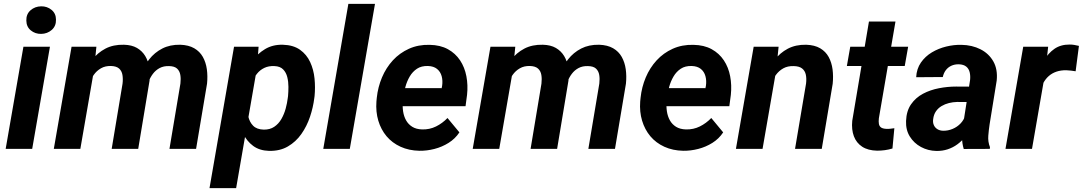

<svg xmlns="http://www.w3.org/2000/svg" viewBox="-20 -770 5600 993"><path d="M238.3 -528.3 146.5 0H9.3L101.1 -528.3ZM116.2 -663.6Q115.2 -696.8 137.9 -716.8Q160.6 -736.8 192.9 -737.3Q223.6 -737.8 246.6 -719Q269.5 -700.2 269.5 -668.5Q270.5 -635.3 247.6 -615.2Q224.6 -595.2 192.9 -594.7Q162.1 -594.2 139.4 -612.8Q116.7 -631.3 116.2 -663.6Z M466.8 -411.1 395.5 0H258.3L350.1 -528.3H478.5ZM427.2 -282.7 390.6 -282.2Q396.5 -330.1 412.4 -376.5Q428.2 -422.9 456.3 -460Q484.4 -497.1 525.4 -518.6Q566.4 -540 621.1 -538.6Q661.6 -537.6 688.5 -522Q715.3 -506.3 731 -480.5Q746.6 -454.6 751.7 -421.4Q756.8 -388.2 753.4 -352.5L694.8 0H557.6L613.8 -337.4Q616.7 -361.8 613.3 -382.3Q609.9 -402.8 596.2 -415.3Q582.5 -427.7 554.7 -428.7Q524.4 -429.7 502 -416.7Q479.5 -403.8 464.6 -382.3Q449.7 -360.8 440.4 -334.7Q431.2 -308.6 427.2 -282.7ZM735.4 -298.8 686 -292Q691.4 -338.9 707.5 -383.1Q723.6 -427.2 751.5 -462.9Q779.3 -498.5 819.3 -519Q859.4 -539.6 912.1 -538.6Q955.6 -537.1 984.4 -520.5Q1013.2 -503.9 1029.1 -475.6Q1044.9 -447.3 1049.8 -411.9Q1054.7 -376.5 1050.8 -337.4L994.1 0H856.4L913.1 -337.9Q916 -362.3 912.6 -382.6Q909.2 -402.8 895.8 -415.3Q882.3 -427.7 854.5 -428.2Q826.7 -429.2 805.9 -418.2Q785.2 -407.2 771 -388.4Q756.8 -369.6 748 -346.2Q739.3 -322.8 735.4 -298.8Z M1309.1 -418.9 1201.2 203.1H1063.5L1190.4 -528.3H1317.4ZM1606.9 -272.9 1605.5 -262.7Q1599.6 -214.8 1583.3 -166Q1566.9 -117.2 1538.6 -76.9Q1510.3 -36.6 1468.8 -12.5Q1427.2 11.7 1371.1 10.3Q1321.8 8.8 1289.1 -15.6Q1256.3 -40 1237.8 -78.4Q1219.2 -116.7 1211.9 -161.1Q1204.6 -205.6 1206.1 -246.1L1209.5 -273.4Q1216.8 -317.9 1234.9 -365Q1252.9 -412.1 1281.7 -451.9Q1310.5 -491.7 1350.6 -515.9Q1390.6 -540 1442.9 -538.6Q1497.1 -537.1 1531.5 -512.7Q1565.9 -488.3 1584 -449.2Q1602.1 -410.2 1606.7 -364Q1611.3 -317.9 1606.9 -272.9ZM1468.3 -263.2 1469.7 -273.4Q1471.7 -294.9 1471.7 -321Q1471.7 -347.2 1465.8 -371.1Q1460 -395 1444.3 -411.1Q1428.7 -427.2 1399.4 -428.2Q1369.6 -429.7 1347.2 -418.9Q1324.7 -408.2 1309.3 -388.9Q1293.9 -369.6 1284.2 -345.2Q1274.4 -320.8 1270 -294.9L1260.3 -226.6Q1257.8 -196.8 1264.2 -167.7Q1270.5 -138.7 1289.3 -119.6Q1308.1 -100.6 1343.8 -99.6Q1376 -99.1 1398.4 -114.3Q1420.9 -129.4 1435.3 -154.5Q1449.7 -179.7 1457.5 -208.5Q1465.3 -237.3 1468.3 -263.2Z M1919.4 -750 1789.1 0H1651.9L1781.7 -750Z M2149.4 9.8Q2095.2 8.8 2051.8 -11Q2008.3 -30.8 1979.2 -65.4Q1950.2 -100.1 1936.5 -146Q1922.9 -191.9 1926.8 -244.6L1928.7 -264.6Q1934.6 -319.8 1955.6 -369.6Q1976.6 -419.4 2011.7 -457.8Q2046.9 -496.1 2095 -517.8Q2143.1 -539.6 2202.1 -538.1Q2257.3 -537.1 2296.4 -515.6Q2335.4 -494.1 2359.4 -458Q2383.3 -421.9 2392.1 -375.7Q2400.9 -329.6 2395.5 -279.3L2387.7 -220.7H1979.5L1994.6 -314.5L2264.2 -314L2266.6 -326.2Q2270.5 -353 2264.2 -376.2Q2257.8 -399.4 2240.2 -413.6Q2222.7 -427.7 2193.4 -428.7Q2159.7 -429.7 2136.7 -414.6Q2113.8 -399.4 2099.1 -374.5Q2084.5 -349.6 2076.7 -320.6Q2068.8 -291.5 2065.4 -264.6L2063.5 -245.1Q2061 -219.2 2064.9 -193.6Q2068.8 -168 2080.3 -147.5Q2091.8 -127 2112.1 -114.3Q2132.3 -101.6 2163.1 -100.6Q2202.1 -99.6 2235.1 -116Q2268.1 -132.3 2294.4 -159.7L2356 -85.4Q2334 -52.2 2300 -31Q2266.1 -9.8 2227.1 0.2Q2188 10.3 2149.4 9.8Z M2633.3 -411.1 2562 0H2424.8L2516.6 -528.3H2645ZM2593.8 -282.7 2557.1 -282.2Q2563 -330.1 2578.9 -376.5Q2594.7 -422.9 2622.8 -460Q2650.9 -497.1 2691.9 -518.6Q2732.9 -540 2787.6 -538.6Q2828.1 -537.6 2855 -522Q2881.8 -506.3 2897.5 -480.5Q2913.1 -454.6 2918.2 -421.4Q2923.3 -388.2 2919.9 -352.5L2861.3 0H2724.1L2780.3 -337.4Q2783.2 -361.8 2779.8 -382.3Q2776.4 -402.8 2762.7 -415.3Q2749 -427.7 2721.2 -428.7Q2690.9 -429.7 2668.5 -416.7Q2646 -403.8 2631.1 -382.3Q2616.2 -360.8 2606.9 -334.7Q2597.7 -308.6 2593.8 -282.7ZM2901.9 -298.8 2852.5 -292Q2857.9 -338.9 2874 -383.1Q2890.1 -427.2 2918 -462.9Q2945.8 -498.5 2985.8 -519Q3025.9 -539.6 3078.6 -538.6Q3122.1 -537.1 3150.9 -520.5Q3179.7 -503.9 3195.6 -475.6Q3211.4 -447.3 3216.3 -411.9Q3221.2 -376.5 3217.3 -337.4L3160.6 0H3022.9L3079.6 -337.9Q3082.5 -362.3 3079.1 -382.6Q3075.7 -402.8 3062.3 -415.3Q3048.8 -427.7 3021 -428.2Q2993.2 -429.2 2972.4 -418.2Q2951.7 -407.2 2937.5 -388.4Q2923.3 -369.6 2914.6 -346.2Q2905.8 -322.8 2901.9 -298.8Z M3513.7 9.8Q3459.5 8.8 3416 -11Q3372.6 -30.8 3343.5 -65.4Q3314.5 -100.1 3300.8 -146Q3287.1 -191.9 3291 -244.6L3293 -264.6Q3298.8 -319.8 3319.8 -369.6Q3340.8 -419.4 3376 -457.8Q3411.1 -496.1 3459.2 -517.8Q3507.3 -539.6 3566.4 -538.1Q3621.6 -537.1 3660.6 -515.6Q3699.7 -494.1 3723.6 -458Q3747.6 -421.9 3756.3 -375.7Q3765.1 -329.6 3759.8 -279.3L3752 -220.7H3343.8L3358.9 -314.5L3628.4 -314L3630.9 -326.2Q3634.8 -353 3628.4 -376.2Q3622.1 -399.4 3604.5 -413.6Q3586.9 -427.7 3557.6 -428.7Q3523.9 -429.7 3501 -414.6Q3478 -399.4 3463.4 -374.5Q3448.7 -349.6 3440.9 -320.6Q3433.1 -291.5 3429.7 -264.6L3427.7 -245.1Q3425.3 -219.2 3429.2 -193.6Q3433.1 -168 3444.6 -147.5Q3456.1 -127 3476.3 -114.3Q3496.6 -101.6 3527.3 -100.6Q3566.4 -99.6 3599.4 -116Q3632.3 -132.3 3658.7 -159.7L3720.2 -85.4Q3698.2 -52.2 3664.3 -31Q3630.4 -9.8 3591.3 0.2Q3552.2 10.3 3513.7 9.8Z M3994.6 -407.7 3923.8 0H3786.1L3877.9 -528.3H4006.8ZM3954.1 -282.7 3919.9 -281.7Q3925.3 -329.1 3941.4 -375.5Q3957.5 -421.9 3985.6 -459.2Q4013.7 -496.6 4054.4 -518.1Q4095.2 -539.6 4149.4 -538.6Q4193.4 -537.1 4221.9 -520.3Q4250.5 -503.4 4265.9 -475.1Q4281.2 -446.8 4285.9 -411.1Q4290.5 -375.5 4286.6 -336.9L4230 0H4091.8L4148.9 -338.4Q4151.9 -364.3 4147.5 -384.3Q4143.1 -404.3 4128.2 -416Q4113.3 -427.7 4085 -428.2Q4053.7 -429.2 4031 -416.5Q4008.3 -403.8 3992.7 -382.3Q3977.1 -360.8 3967.8 -335Q3958.5 -309.1 3954.1 -282.7Z M4676.8 -528.3 4659.2 -428.7H4359.9L4377.4 -528.3ZM4474.1 -658.7H4611.3L4525.4 -158.2Q4523.4 -141.1 4525.6 -129.2Q4527.8 -117.2 4536.6 -110.8Q4545.4 -104.5 4564 -103.5Q4574.2 -103 4584.5 -104.2Q4594.7 -105.5 4605.5 -106.9L4595.7 -2Q4576.2 3.9 4556.4 6.6Q4536.6 9.3 4516.1 9.3Q4469.2 8.3 4439.2 -11.2Q4409.2 -30.8 4396.2 -65.2Q4383.3 -99.6 4387.7 -145Z M4960 -119.1 4997.1 -356Q4999.5 -377.4 4995.1 -396Q4990.7 -414.6 4977.3 -425.5Q4963.9 -436.5 4939.5 -437.5Q4917.5 -438 4900.1 -429.9Q4882.8 -421.9 4871.6 -407Q4860.4 -392.1 4856 -371.6L4718.3 -370.6Q4720.7 -414.6 4742.9 -446.5Q4765.1 -478.5 4799.3 -499Q4833.5 -519.5 4873.8 -529.3Q4914.1 -539.1 4952.6 -538.1Q5007.8 -537.1 5051 -515.1Q5094.2 -493.2 5117.4 -452.4Q5140.6 -411.6 5134.8 -353.5L5098.1 -127Q5093.8 -98.6 5091.3 -67.6Q5088.9 -36.6 5100.1 -8.8L5099.1 0L4964.4 0.5Q4955.6 -28.3 4955.6 -58.8Q4955.6 -89.4 4960 -119.1ZM5012.7 -321.8 4999.5 -242.2 4929.7 -242.7Q4908.7 -242.2 4887.9 -237.1Q4867.2 -231.9 4849.6 -221.4Q4832 -210.9 4820.6 -194.3Q4809.1 -177.7 4806.2 -153.8Q4803.7 -136.7 4809.6 -123.3Q4815.4 -109.9 4827.9 -102.1Q4840.3 -94.2 4857.9 -93.8Q4882.8 -93.3 4906.7 -103.3Q4930.7 -113.3 4948.2 -131.8Q4965.8 -150.4 4972.7 -174.8L5002 -113.8Q4990.2 -86.4 4972.4 -63.5Q4954.6 -40.5 4931.6 -23.7Q4908.7 -6.8 4881.3 2.2Q4854 11.2 4822.8 10.7Q4779.3 9.8 4742.9 -10Q4706.5 -29.8 4685.3 -64.2Q4664.1 -98.6 4666 -144.5Q4668 -196.3 4691.9 -230.7Q4715.8 -265.1 4753.7 -285.2Q4791.5 -305.2 4836.2 -313.7Q4880.9 -322.3 4924.8 -322.3Z M5387.7 -405.8 5317.4 0H5180.2L5272 -528.3H5400.9ZM5560.1 -532.7 5543 -401.4Q5531.2 -403.3 5519.3 -404.8Q5507.3 -406.2 5495.1 -406.7Q5466.8 -407.2 5443.8 -399.4Q5420.9 -391.6 5404.1 -376.7Q5387.2 -361.8 5375.7 -340.3Q5364.3 -318.8 5358.4 -292L5331.5 -300.8Q5336.4 -338.4 5347.9 -380.1Q5359.4 -421.9 5380.1 -458.3Q5400.9 -494.6 5433.3 -517.3Q5465.8 -540 5512.7 -539.6Q5524.9 -539.6 5536.4 -537.6Q5547.9 -535.6 5560.1 -532.7Z"/></svg>

Font: Roboto
Style: Bold Italic
Weight: 700
Italic angle: -12°
Designer: Christian Robertson
Foundry: Google
Version: Version 3.0